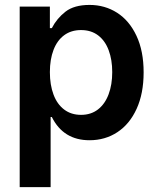

<svg xmlns="http://www.w3.org/2000/svg" viewBox="-20 -557 639 776"><path d="M59.6 -530.3H181.6V-443.4H189.5Q209.5 -482.4 244.6 -509.8Q279.8 -537.1 341.8 -537.1Q403.8 -537.1 453.4 -505.4Q502.9 -473.6 531.7 -412.1Q560.5 -350.6 560.5 -264.6Q560.5 -179.2 532.2 -117.2Q503.9 -55.2 454.3 -22.7Q404.8 9.8 341.8 9.8Q236.3 9.8 189.5 -84H184.6V199.2H59.6ZM307.6 -92.8Q347.7 -92.8 376 -114.7Q404.3 -136.7 418.9 -175.8Q433.6 -214.8 433.6 -265.6Q433.6 -315.4 419.2 -354Q404.8 -392.6 376.5 -414.1Q348.1 -435.5 307.6 -435.5Q267.6 -435.5 239.3 -414.6Q210.9 -393.6 196.3 -355.2Q181.6 -316.9 181.6 -265.6Q181.6 -213.9 196.3 -174.8Q210.9 -135.7 239.3 -114.3Q267.6 -92.8 307.6 -92.8Z"/></svg>

Font: Pretendard JP SemiBold
Style: Regular
Weight: 600
Designer: Base glyphs from Inter by Rasmus Andersson; Hangeul glyphs from Noto Sans CJK(Source Han Sans) by Jang Soo-young and Kan
Foundry: Kil Hyung-jin
Version: Version 1.309